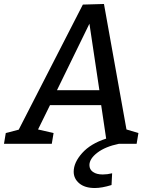

<svg xmlns="http://www.w3.org/2000/svg" viewBox="-56 -722 755 964"><path d="M579 -72 639 -54 630 0H541Q473 14 433 44.5Q393 75 393 107Q393 129 411 141.5Q429 154 460 154Q483 154 507 148L504 207Q456 222 420 222Q370 222 342 198.5Q314 175 314 140Q314 94 356.5 46.5Q399 -1 477 -26L452 -194H195L135 -72L213 -54L204 0H-36L-27 -54L38 -71L360 -699L466 -702ZM443 -269 393 -603 230 -269Z"/></svg>

Font: Bitter Pro Medium
Style: Italic
Weight: 500
Italic angle: -9°
Designer: Sol Matas, and Bitter project Authors
Foundry: Sol Matas
Version: Version 1.010